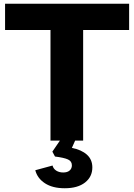

<svg xmlns="http://www.w3.org/2000/svg" viewBox="-20 -749 716 1023"><path d="M325 254Q260 254 219.5 227.5Q179 201 168 158L260 133Q264 150 279.5 160Q295 170 317 170Q339 170 351 159.5Q363 149 363 132Q363 110 342 100.5Q321 91 273 85L259 59L313 -20L388 -17L363 39Q414 49 443 75Q472 101 472 143Q472 193 433 223.5Q394 254 325 254ZM249 0V-604H423V0ZM7 -589V-729H668V-589Z"/></svg>

Font: Mona Sans Expanded
Style: Bold
Weight: 700
Width: 7
Designer: Deni Anggara
Foundry: GitHub
Version: Version 2.000